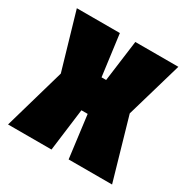

<svg xmlns="http://www.w3.org/2000/svg" viewBox="-133 -678 778 796"><g transform="rotate(30 256.0 -280.0)"><path d="M7 0 91 -292 13 -560H219L245 -363H267L293 -560H499L421 -292L505 0H297L271 -203H241L215 0Z"/></g></svg>

Font: Tektur Condensed ExtraBold
Style: Regular
Weight: 800
Width: 3
Designer: Adam Jagosz
Foundry: Adam Jagosz
Version: Version 1.005;gftools[0.9.30]